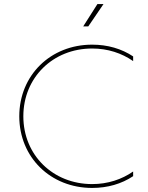

<svg xmlns="http://www.w3.org/2000/svg" viewBox="-20 -923 730 946"><path d="M434 3C510 3 579 -17 636 -55V-78C580 -39 511 -16 434 -16C241 -16 95 -159 95 -350C95 -541 241 -684 434 -684C511 -684 580 -661 636 -622V-645C579 -683 510 -703 434 -703C229 -703 75 -552 75 -350C75 -148 229 3 434 3ZM390 -793H415L490 -903H460Z"/></svg>

Font: Chess Sans Thin
Style: Regular
Weight: 100
Designer: Wolf Bōese
Foundry: Wolf Bōese
Version: Version 7.223;Glyphs 3.3 (3306)